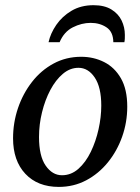

<svg xmlns="http://www.w3.org/2000/svg" viewBox="-20 -715 546 747"><path d="M475.1 -299.8Q475.1 -239.3 455.3 -183.3Q435.5 -127.4 399.7 -83.3Q363.8 -39.1 315.2 -13.4Q266.6 12.2 209 12.2Q126.5 12.2 78.6 -38.8Q30.8 -89.8 30.8 -176.8Q30.8 -237.8 50 -294.4Q69.3 -351.1 104.5 -396.2Q139.6 -441.4 188.5 -467.8Q237.3 -494.1 295.9 -494.1Q344.2 -494.1 385 -473.6Q425.8 -453.1 450.4 -410.4Q475.1 -367.7 475.1 -299.8ZM374 -304.2Q374 -375.5 348.6 -413.3Q323.2 -451.2 285.2 -451.2Q252.4 -451.2 224.6 -427.7Q196.8 -404.3 176 -365.2Q155.3 -326.2 143.6 -278.6Q131.8 -231 131.8 -182.1Q131.8 -107.9 157.7 -70.6Q183.6 -33.2 221.2 -33.2Q256.8 -33.2 285.2 -58.3Q313.5 -83.5 333.3 -124.3Q353 -165 363.5 -212.4Q374 -259.8 374 -304.2ZM465.8 -579.1Q465.8 -572.3 465.6 -564.9Q465.3 -557.6 463.9 -550.8H420.9Q420.4 -591.3 394.3 -608.6Q368.2 -626 333 -626Q297.4 -626 263.2 -608.6Q229 -591.3 211.9 -550.8H168.9Q176.3 -585 199 -618.2Q221.7 -651.4 258.3 -673.1Q294.9 -694.8 343.8 -694.8Q386.2 -694.8 413.3 -678.2Q440.4 -661.6 453.1 -635.3Q465.8 -608.9 465.8 -579.1Z"/></svg>

Font: Charis
Style: Italic
Weight: 400
Italic angle: -11°
Designer: Walt Agee, Miriam Martin, Annie Olsen, Victor Gaultney, Lorna Priest, Alan Ward, Bob Hallissy, Martin Hosken, Sharon Cor
Foundry: SIL Global
Version: Version 7.000